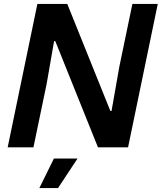

<svg xmlns="http://www.w3.org/2000/svg" viewBox="-20 -749 822 976"><path d="M19 0 170 -729H322L541 -185H547L587 -412L653 -729H782L631 0H478L261 -540H255L217 -322L150 0ZM180 207 254 57H374L275 207Z"/></svg>

Font: Mona Sans ExtraLight SemiBold
Style: Italic
Weight: 600
Italic angle: -11.6951°
Version: Version 2.000